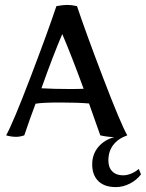

<svg xmlns="http://www.w3.org/2000/svg" viewBox="-20 -554 595 783"><path d="M555 157Q538 180 510 194.5Q482 209 452 209Q406 209 381 184.5Q356 160 356 116Q356 76 380 46.5Q404 17 446 5Q420 5 389 -2L343 -132Q296 -136 226 -136Q152 -136 125 -131Q103 -73 79 -2Q61 4 46 4Q26 4 5 -2Q33 -52 104 -238Q175 -424 210 -529Q237 -534 254 -534Q272 -534 294 -529Q329 -424 400 -238Q471 -52 499 -2Q462 11 442 37Q422 63 422 100Q422 129 438 145Q454 161 482 161Q498 161 515 154Q532 147 546 135ZM321 -192Q272 -326 234 -415Q198 -332 149 -194Q200 -191 264 -191Q305 -191 321 -192Z"/></svg>

Font: Mirza
Style: Regular
Weight: 400
Designer: Arabic design by Kourosh Beigpour, Latin design by Eduardo Tunni, engineering by Lasse Fister
Version: Version 1.000